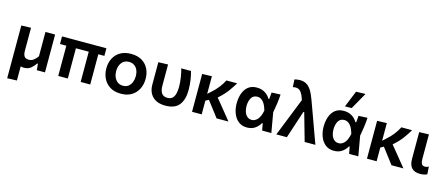

<svg xmlns="http://www.w3.org/2000/svg" viewBox="-57 -1517 5677 2441"><g transform="rotate(15 2781.0 -297.0)"><path d="M69.5 196V-498L196.5 -502V-201Q196.5 -152 213.2 -127Q230 -102 273.5 -102Q310 -102 338.2 -124.2Q366.5 -146.5 387.5 -178.5V-498H514.5V0H407Q405 -20.5 403.2 -41.5Q401.5 -62.5 399.5 -83H388Q367 -47 330.5 -17.2Q294 12.5 242 12.5Q216.5 12.5 196.5 6V192Z M689 0V-398H605.5V-498H1189.5V-398H1110V0H984V-398H815V0Z M1515.5 12.5Q1427.5 12.5 1369.5 -24.5Q1311.5 -61.5 1283 -121.5Q1254.5 -181.5 1254.5 -251Q1254.5 -325.5 1284.5 -384.2Q1314.5 -443 1372.2 -477Q1430 -511 1513 -511Q1598 -511 1655.8 -476.5Q1713.5 -442 1742.8 -383.2Q1772 -324.5 1772 -251Q1772 -176 1741.8 -116.5Q1711.5 -57 1654 -22.2Q1596.5 12.5 1515.5 12.5ZM1515 -92.5Q1558 -92.5 1586.2 -115Q1614.5 -137.5 1628.5 -173.8Q1642.5 -210 1642.5 -251Q1642.5 -322.5 1607.5 -364.2Q1572.5 -406 1514.5 -406Q1451 -406 1417.5 -361.2Q1384 -316.5 1384 -251Q1384 -210 1398.5 -173.8Q1413 -137.5 1442.2 -115Q1471.5 -92.5 1515 -92.5Z M2100 12.5Q1991 12.5 1932 -45.5Q1873 -103.5 1873 -204.5V-498L2000 -502V-224Q2000 -159.5 2023.5 -124.8Q2047 -90 2101 -90Q2143.5 -90 2166.8 -113.2Q2190 -136.5 2199.5 -175.5Q2209 -214.5 2209 -261Q2209 -319 2199.2 -383Q2189.5 -447 2175 -498H2303Q2318.5 -445 2327.5 -381.5Q2336.5 -318 2336.5 -253Q2336.5 -130 2281.2 -58.8Q2226 12.5 2100 12.5Z M2450 0V-498L2577 -502V-269.5L2618 -307Q2671.5 -353.5 2709.2 -403Q2747 -452.5 2769 -498H2910.5Q2882 -448.5 2837.5 -387Q2793 -325.5 2718 -260L2790 -172Q2822 -132.5 2858.2 -88Q2894.5 -43.5 2929.5 0H2773Q2749.5 -31.5 2726.8 -61Q2704 -90.5 2680.5 -121.5L2618 -203L2577 -180.5V0Z M3174 12.5Q3105.5 12.5 3060.2 -24.8Q3015 -62 2992.5 -121.8Q2970 -181.5 2970 -250Q2970 -324 2991.5 -383.2Q3013 -442.5 3056.8 -476.8Q3100.5 -511 3167.5 -511Q3228.5 -511 3274 -483.8Q3319.5 -456.5 3345 -411H3355.5Q3358.5 -434 3360.2 -455.5Q3362 -477 3363.5 -498L3480.5 -503.5Q3477 -443.5 3468.2 -380Q3459.5 -316.5 3448.5 -260.5Q3460 -195.5 3471.2 -130.2Q3482.5 -65 3494 0H3373Q3368.5 -23 3364.2 -46Q3360 -69 3356 -91.5H3347Q3322.5 -47 3279.5 -17.2Q3236.5 12.5 3174 12.5ZM3209.5 -96.5Q3250.5 -96.5 3284.5 -133.8Q3318.5 -171 3334 -253Q3311.5 -332.5 3278.5 -366.5Q3245.5 -400.5 3206 -400.5Q3149.5 -400.5 3124.8 -356.2Q3100 -312 3100 -249Q3100 -210 3111.5 -175.2Q3123 -140.5 3147.2 -118.5Q3171.5 -96.5 3209.5 -96.5Z M3559.5 0Q3586.5 -67.5 3615.5 -140.5Q3644.5 -213.5 3672 -282.5Q3692.5 -334.5 3715.2 -391.5Q3738 -448.5 3760.5 -505Q3736.5 -578 3711 -608.8Q3685.5 -639.5 3642.5 -639.5Q3636.5 -639.5 3626.8 -638.2Q3617 -637 3606.5 -634L3601 -734.5Q3616 -738.5 3633.8 -741.5Q3651.5 -744.5 3671.5 -744.5Q3720.5 -744.5 3756.5 -724.5Q3792.5 -704.5 3821 -660.5Q3849.5 -616.5 3876 -543.5L3972.5 -278.5Q3996 -213.5 4013 -166.5Q4030 -119.5 4044.2 -80.5Q4058.5 -41.5 4073.5 0H3932.5Q3917 -55 3901.2 -110.2Q3885.5 -165.5 3869.5 -221.5L3829 -364.5H3818L3770 -219Q3751.5 -161.5 3733.5 -107.5Q3715.5 -53.5 3698 0Z M4318.5 12.5Q4250 12.5 4204.8 -24.8Q4159.5 -62 4137 -121.8Q4114.5 -181.5 4114.5 -250Q4114.5 -324 4136 -383.2Q4157.5 -442.5 4201.2 -476.8Q4245 -511 4312 -511Q4373 -511 4418.5 -483.8Q4464 -456.5 4489.5 -411H4500Q4503 -434 4504.8 -455.5Q4506.5 -477 4508 -498L4625 -503.5Q4621.5 -443.5 4612.8 -380Q4604 -316.5 4593 -260.5Q4604.5 -195.5 4615.8 -130.2Q4627 -65 4638.5 0H4517.5Q4513 -23 4508.8 -46Q4504.5 -69 4500.5 -91.5H4491.5Q4467 -47 4424 -17.2Q4381 12.5 4318.5 12.5ZM4354 -96.5Q4395 -96.5 4429 -133.8Q4463 -171 4478.5 -253Q4456 -332.5 4423 -366.5Q4390 -400.5 4350.5 -400.5Q4294 -400.5 4269.2 -356.2Q4244.5 -312 4244.5 -249Q4244.5 -210 4256 -175.2Q4267.5 -140.5 4291.8 -118.5Q4316 -96.5 4354 -96.5ZM4310 -569.5Q4332 -624 4354.2 -678.2Q4376.5 -732.5 4398.5 -786.5L4522 -789.5Q4490 -733.5 4459.5 -679Q4429 -624.5 4398.5 -571Z M4752.5 0V-498L4879.5 -502V-269.5L4920.5 -307Q4974 -353.5 5011.8 -403Q5049.5 -452.5 5071.5 -498H5213Q5184.5 -448.5 5140 -387Q5095.5 -325.5 5020.5 -260L5092.5 -172Q5124.5 -132.5 5160.8 -88Q5197 -43.5 5232 0H5075.5Q5052 -31.5 5029.2 -61Q5006.5 -90.5 4983 -121.5L4920.5 -203L4879.5 -180.5V0Z M5450 12.5Q5382 12.5 5344.2 -25.2Q5306.5 -63 5306.5 -147.5V-498L5433.5 -502V-178Q5433.5 -137.5 5445.8 -115Q5458 -92.5 5491 -92.5Q5503 -92.5 5514.2 -95.5Q5525.5 -98.5 5538.5 -107L5545 -7Q5511.5 12.5 5450 12.5Z"/></g></svg>

Font: Commissioner SemiBold
Style: Regular
Weight: 600
Designer: Kostas Bartsokas
Foundry: Kostas Bartsokas
Version: Version 1.000; ttfautohint (v1.8.3)